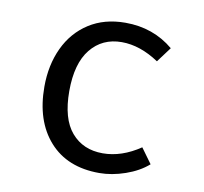

<svg xmlns="http://www.w3.org/2000/svg" viewBox="-66 -609 733 691"><g transform="rotate(10 300.0 -263.5)"><path d="M476 -107 516 -52Q483 -23 434 -6Q385 11 339 11Q222 11 156.5 -62.5Q91 -136 91 -261Q91 -340 120.5 -403Q150 -466 206 -502Q262 -538 339 -538Q441 -538 515 -476L474 -421Q405 -467 338 -467Q267 -467 224.5 -414.5Q182 -362 182 -261Q182 -160 224.5 -110.5Q267 -61 339 -61Q408 -61 476 -107Z"/></g></svg>

Font: FiraDG Mono
Style: Regular
Weight: 400
Designer: Carrois Corporate & Edenspiekermann AG
Foundry: Carrois Corporate GbR & Edenspiekermann AG
Version: Version 3.206